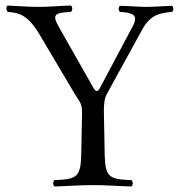

<svg xmlns="http://www.w3.org/2000/svg" viewBox="-20 -670 650 695"><path d="M359 -109 356 -268C356 -308 362 -322 369 -334L496 -565C524 -616 558 -623 603 -627C609 -633 609 -643 603 -649C573 -648 533 -645 510 -645C487 -645 454 -648 414 -649C408 -643 408 -633 414 -627C458 -624 483 -618 461 -576L342 -352C333 -335 326 -338 317 -354L191 -576C167 -619 181 -624 237 -627C243 -633 243 -644 237 -650C197 -649 159 -645 119 -645C80 -645 37 -649 7 -650C1 -644 2 -633 8 -627C50 -624 81 -615 122 -547L253 -326C271 -297 277 -296 277 -259L274 -109C272 -28 257 -21 177 -18C171 -12 171 -1 177 5C226 4 262 0 317 0C371 0 406 4 456 5C462 -1 462 -12 456 -18C376 -21 361 -28 359 -109Z"/></svg>

Font: Libertinus Serif Display
Style: Regular
Weight: 400
Designer: Philipp H. Poll, Khaled Hosny
Foundry: Caleb Maclennan
Version: Version 7.050;RELEASE